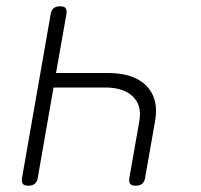

<svg xmlns="http://www.w3.org/2000/svg" viewBox="-20 -580 640 610"><path d="M171 -560Q184 -560 188.5 -554Q193 -548 191 -535L158 -348H324Q405 -348 445 -307.5Q485 -267 473 -197L441 -15Q439 -2 431.5 4Q424 10 411 10Q398 10 393.5 4Q389 -2 391 -15L423 -197Q431 -246 401.5 -274Q372 -302 314 -302H150L100 -15Q98 -2 90.5 4Q83 10 70 10Q57 10 52.5 4Q48 -2 50 -15L141 -535Q143 -548 150.5 -554Q158 -560 171 -560Z"/></svg>

Font: Maple Mono Thin
Style: Italic
Weight: 250
Italic angle: -10°
Monospace: yes
Designer: subframe7536
Version: Version 7.000